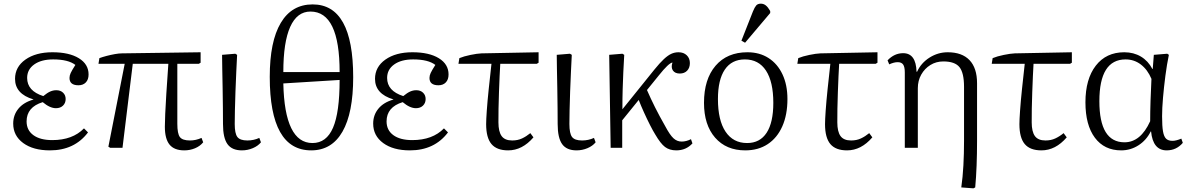

<svg xmlns="http://www.w3.org/2000/svg" viewBox="-20 -806 6491 1047"><path d="M252 14Q161 14 106.5 -26Q52 -66 52 -132Q52 -179 80.5 -213.5Q109 -248 162 -263V-264Q62 -294 62 -376Q62 -441 118.5 -481Q175 -521 266 -521Q357 -521 410 -488.5Q463 -456 463 -400Q463 -372 448 -356.5Q433 -341 408 -341Q359 -341 359 -381Q359 -394 365.5 -408Q372 -422 391 -452Q352 -482 270 -482Q205 -482 166.5 -454.5Q128 -427 128 -381Q128 -310 216 -282Q238 -300 254 -307Q270 -314 287 -314Q310 -314 324 -300.5Q338 -287 338 -266Q338 -244 323.5 -230Q309 -216 285 -216Q252 -216 213 -249Q125 -222 125 -144Q125 -96 162 -69Q199 -42 265 -42Q376 -42 438 -106L460 -84Q386 14 252 14Z M985 14Q930 14 904.5 -17.5Q879 -49 879 -115Q879 -143 881 -186Q883 -229 887 -295Q891 -361 898 -458H704L648 0H581L571 -6L660 -458H517L522 -489Q538 -495 561 -501Q584 -507 606.5 -511Q629 -515 645 -515L1074 -521V-464L1064 -458H947Q947 -372 947 -288.5Q947 -205 947 -131Q947 -77 961 -58.5Q975 -40 1016 -40Q1048 -40 1079 -54L1088 -30Q1071 -9 1043.5 2.5Q1016 14 985 14Z M1299 14Q1245 14 1220.5 -20Q1196 -54 1196 -130Q1196 -164 1195.5 -216.5Q1195 -269 1194 -325.5Q1193 -382 1192 -431Q1191 -480 1191 -507L1263 -513L1273 -507Q1271 -468 1268.5 -415Q1266 -362 1264 -306.5Q1262 -251 1261 -204Q1260 -157 1260 -130Q1260 -78 1274.5 -59Q1289 -40 1329 -40Q1364 -40 1394 -54L1403 -30Q1387 -10 1358.5 2Q1330 14 1299 14Z M1677 14Q1451 14 1451 -387Q1451 -580 1511 -681Q1571 -782 1685 -782Q1906 -782 1906 -385Q1906 -190 1847.5 -88Q1789 14 1677 14ZM1525 -413H1832Q1832 -743 1673 -743Q1600 -743 1562.5 -659.5Q1525 -576 1525 -413ZM1684 -26Q1760 -26 1796 -109.5Q1832 -193 1832 -370L1525 -351Q1532 -26 1684 -26Z M2215 14Q2124 14 2069.5 -26Q2015 -66 2015 -132Q2015 -179 2043.5 -213.5Q2072 -248 2125 -263V-264Q2025 -294 2025 -376Q2025 -441 2081.5 -481Q2138 -521 2229 -521Q2320 -521 2373 -488.5Q2426 -456 2426 -400Q2426 -372 2411 -356.5Q2396 -341 2371 -341Q2322 -341 2322 -381Q2322 -394 2328.5 -408Q2335 -422 2354 -452Q2315 -482 2233 -482Q2168 -482 2129.5 -454.5Q2091 -427 2091 -381Q2091 -310 2179 -282Q2201 -300 2217 -307Q2233 -314 2250 -314Q2273 -314 2287 -300.5Q2301 -287 2301 -266Q2301 -244 2286.5 -230Q2272 -216 2248 -216Q2215 -216 2176 -249Q2088 -222 2088 -144Q2088 -96 2125 -69Q2162 -42 2228 -42Q2339 -42 2401 -106L2423 -84Q2349 14 2215 14Z M2751 14Q2689 14 2660 -20.5Q2631 -55 2631 -129Q2631 -152 2634.5 -202.5Q2638 -253 2645 -320Q2652 -387 2660 -458H2480L2485 -489Q2509 -499 2545.5 -506.5Q2582 -514 2606 -515L2917 -521V-464L2907 -458H2708Q2706 -432 2704.5 -391Q2703 -350 2701 -303.5Q2699 -257 2698.5 -213.5Q2698 -170 2698 -139Q2698 -88 2715.5 -64Q2733 -40 2773 -40Q2803 -40 2826.5 -51Q2850 -62 2872 -80L2889 -57Q2828 14 2751 14Z M3124 14Q3070 14 3045.5 -20Q3021 -54 3021 -130Q3021 -164 3020.5 -216.5Q3020 -269 3019 -325.5Q3018 -382 3017 -431Q3016 -480 3016 -507L3088 -513L3098 -507Q3096 -468 3093.5 -415Q3091 -362 3089 -306.5Q3087 -251 3086 -204Q3085 -157 3085 -130Q3085 -78 3099.5 -59Q3114 -40 3154 -40Q3189 -40 3219 -54L3228 -30Q3212 -10 3183.5 2Q3155 14 3124 14Z M3668 14Q3631 14 3606.5 -4.5Q3582 -23 3553 -73Q3541 -92 3524.5 -124.5Q3508 -157 3491.5 -193.5Q3475 -230 3463 -261L3373 -150V0H3310L3302 -507L3374 -513L3384 -507Q3381 -457 3379 -412.5Q3377 -368 3375.5 -319.5Q3374 -271 3374 -210L3548 -426Q3578 -463 3600 -483.5Q3622 -504 3640.5 -512.5Q3659 -521 3680 -521Q3708 -521 3725 -504.5Q3742 -488 3742 -462Q3742 -436 3727 -420.5Q3712 -405 3687 -405Q3661 -405 3649.5 -421.5Q3638 -438 3647 -465Q3627 -463 3572 -394L3508 -315Q3529 -267 3552 -221Q3575 -175 3608 -117Q3633 -70 3652.5 -52Q3672 -34 3697 -34Q3722 -34 3748 -47L3756 -24Q3721 14 3668 14Z M4044 14Q3940 14 3879.5 -55.5Q3819 -125 3819 -245Q3819 -374 3882 -447.5Q3945 -521 4056 -521Q4122 -521 4171 -489.5Q4220 -458 4247 -400.5Q4274 -343 4274 -266Q4274 -180 4246 -117Q4218 -54 4166.5 -20Q4115 14 4044 14ZM4054 -26Q4124 -26 4160.5 -82Q4197 -138 4197 -245Q4197 -360 4157 -421Q4117 -482 4042 -482Q3970 -482 3932.5 -426.5Q3895 -371 3895 -266Q3895 -150 3936.5 -88Q3978 -26 4054 -26ZM4043 -573 4023 -584 4086 -744Q4095 -766 4103.5 -776Q4112 -786 4129 -786Q4144 -786 4156 -776.5Q4168 -767 4180 -746V-735Z M4599 14Q4537 14 4508 -20.5Q4479 -55 4479 -129Q4479 -152 4482.5 -202.5Q4486 -253 4493 -320Q4500 -387 4508 -458H4328L4333 -489Q4357 -499 4393.5 -506.5Q4430 -514 4454 -515L4765 -521V-464L4755 -458H4556Q4554 -432 4552.5 -391Q4551 -350 4549 -303.5Q4547 -257 4546.5 -213.5Q4546 -170 4546 -139Q4546 -88 4563.5 -64Q4581 -40 4621 -40Q4651 -40 4674.5 -51Q4698 -62 4720 -80L4737 -57Q4676 14 4599 14Z M5288 221 5222 216Q5230 160 5233.5 96.5Q5237 33 5237 -38V-332Q5237 -409 5212 -440Q5187 -471 5124 -471Q5085 -471 5053.5 -451.5Q5022 -432 5003.5 -399Q4985 -366 4985 -325V0H4914V-411Q4914 -441 4905 -454Q4896 -467 4875 -467Q4855 -467 4829 -455L4820 -477Q4857 -516 4905 -516Q4975 -516 4978 -415H4981Q5003 -463 5049 -492Q5095 -521 5148 -521Q5226 -521 5267 -478Q5308 -435 5308 -352V-39Q5308 32 5305.5 97Q5303 162 5298 216Z M5659 14Q5597 14 5568 -20.5Q5539 -55 5539 -129Q5539 -152 5542.5 -202.5Q5546 -253 5553 -320Q5560 -387 5568 -458H5388L5393 -489Q5417 -499 5453.5 -506.5Q5490 -514 5514 -515L5825 -521V-464L5815 -458H5616Q5614 -432 5612.5 -391Q5611 -350 5609 -303.5Q5607 -257 5606.5 -213.5Q5606 -170 5606 -139Q5606 -88 5623.5 -64Q5641 -40 5681 -40Q5711 -40 5734.5 -51Q5758 -62 5780 -80L5797 -57Q5736 14 5659 14Z M6094 14Q6002 14 5950.5 -55Q5899 -124 5899 -248Q5899 -375 5955.5 -448Q6012 -521 6111 -521Q6162 -521 6201.5 -497.5Q6241 -474 6264 -430H6266L6272 -507L6345 -513L6354 -507Q6343 -454 6335 -392.5Q6327 -331 6322 -273Q6317 -215 6317 -172Q6317 -118 6322 -89.5Q6327 -61 6339 -49.5Q6351 -38 6374 -38Q6393 -38 6422 -50L6430 -27Q6395 14 6342 14Q6267 14 6257 -89H6255Q6231 -41 6188 -13.5Q6145 14 6094 14ZM6112 -30Q6200 -30 6252 -145Q6252 -194 6254 -256Q6256 -318 6259 -376Q6238 -426 6201.5 -454Q6165 -482 6118 -482Q5975 -482 5975 -254Q5975 -30 6112 -30Z"/></svg>

Font: Literata 36pt Light
Style: Regular
Weight: 300
Designer: Latin by Veronika Burian and Jose Scaglione. Greek by Irene Vlachou. Cyrillic by Vera Evstafieva.
Foundry: TypeTogether
Version: Version 3.002